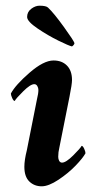

<svg xmlns="http://www.w3.org/2000/svg" viewBox="-20 -653 343 681"><path d="M235.4 -488.3Q224.1 -490.7 187.3 -508.8Q150.4 -526.9 113.3 -552Q76.2 -577.1 76.2 -592.8Q76.2 -610.8 90.8 -621.8Q105.5 -632.8 120.1 -632.8Q143.6 -632.8 150.4 -626Q170.4 -607.4 206.1 -558.1Q241.7 -508.8 244.1 -500Q243.2 -493.7 235.4 -488.3ZM111.3 -301.8Q116.2 -321.3 116.2 -334Q116.2 -341.3 112.3 -347.9Q108.4 -354.5 101.6 -354.5Q87.9 -354.5 62.3 -329.1Q36.6 -303.7 32.2 -294.9Q27.8 -294.9 23.2 -305.2Q18.6 -315.4 18.6 -321.3Q34.7 -351.6 84.7 -395Q134.8 -438.5 169.9 -438.5Q199.7 -438.5 217.5 -420.4Q235.4 -402.3 235.4 -369.1Q235.4 -354.5 226.6 -310.5L190.4 -128.9Q186.5 -113.3 186.5 -96.7Q186.5 -88.9 189.9 -82.5Q193.4 -76.2 200.2 -76.2Q213.9 -76.2 239.5 -101.6Q265.1 -127 269.5 -135.7Q273.9 -135.7 278.6 -125.5Q283.2 -115.2 283.2 -109.4Q273.9 -92.3 248 -65.4Q222.2 -38.6 187.3 -15.4Q152.3 7.8 127.9 7.8Q101.6 7.8 84 -9.3Q66.4 -26.4 66.4 -61.5Q66.4 -85 75.2 -120.1Z"/></svg>

Font: Crimson
Style: BoldItalic
Weight: 700
Italic angle: -11°
Version: Version 0.8